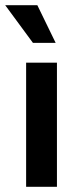

<svg xmlns="http://www.w3.org/2000/svg" viewBox="-26 -715 313 735"><path d="M74 0V-475H192V0ZM-6 -695H117L187 -551H100Z"/></svg>

Font: Ek Mukta SemiBold
Style: Regular
Weight: 600
Designer: Girish Dalvi and Yashodeep Gholap
Foundry: Ek Type
Version: Version 2.538;PS 1.002;hotconv 16.6.51;makeotf.lib2.5.65220;